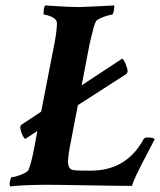

<svg xmlns="http://www.w3.org/2000/svg" viewBox="-20 -666 576 690"><path d="M16.6 3.9Q14.6 -2 14.6 -4.9Q14.6 -10.7 17.1 -20Q19.5 -29.3 21.5 -29.3Q28.3 -29.3 41.5 -33.2Q54.7 -37.1 67.4 -43.5Q80.1 -49.8 82 -54.7Q91.8 -76.2 102.5 -131.8L114.3 -195.3L71.3 -167Q68.4 -167 63.5 -175.3Q58.6 -183.6 55.7 -193.8Q52.7 -204.1 52.7 -209Q53.7 -215.8 58.6 -218.8L127.9 -264.6L175.8 -510.7Q184.6 -557.6 184.6 -582Q184.6 -596.7 166.5 -605Q148.4 -613.3 137.7 -613.3Q136.7 -613.3 136.7 -617.2Q136.7 -640.6 142.6 -646.5Q157.2 -645.5 180.7 -644Q204.1 -642.6 227.1 -641.6Q250 -640.6 261.7 -640.6Q279.3 -640.6 390.6 -646.5V-641.6Q390.6 -633.8 388.2 -623.5Q385.7 -613.3 382.8 -613.3Q377.9 -613.3 364.7 -609.4Q351.6 -605.5 339.8 -600.1Q328.1 -594.7 325.2 -589.8Q321.3 -584 316.4 -566.4Q311.5 -548.8 307.6 -531.7Q303.7 -514.6 301.8 -506.8L273.4 -359.4L418.9 -455.1Q422.9 -455.1 429.7 -440.4Q439.5 -416 438.5 -409.2Q437.5 -402.3 431.6 -398.4L259.8 -288.1L230.5 -135.7Q226.6 -115.2 224.6 -91.8Q222.7 -68.4 233.4 -58.6Q237.3 -54.7 252.9 -53.7Q268.6 -52.7 306.6 -52.7Q434.6 -52.7 496.1 -166Q499 -171.9 509.8 -171.9Q532.2 -171.9 536.1 -166Q529.3 -153.3 518.1 -131.3Q506.8 -109.4 493.7 -84.5Q480.5 -59.6 469.7 -36.6Q459 -13.7 454.1 2Q428.7 2 388.2 1.5Q347.7 1 293 0Q238.3 -1 201.2 -1.5Q164.1 -2 144.5 -2Q121.1 -2 89.4 -1Q57.6 0 37.1 2Z"/></svg>

Font: Crimson Text
Style: Bold Italic
Weight: 700
Italic angle: -11°
Designer: Sebastian Kosch
Foundry: Sebastian Kosch
Version: Version 1.100; ttfautohint (v1.8.4)